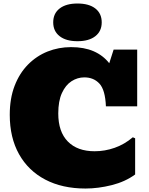

<svg xmlns="http://www.w3.org/2000/svg" viewBox="-20 -1060 847 1094"><path d="M467.3 14.2Q335 14.2 238 -36.6Q141.1 -87.4 88.4 -181.6Q35.6 -275.9 35.6 -405.8Q35.6 -499 63.2 -570.8Q90.8 -642.6 139.4 -691.9Q188 -741.2 251 -766.4Q314 -791.5 384.8 -791.5Q459 -791.5 513.2 -768.1Q567.4 -744.6 602.5 -699.7L627.4 -777.3H761.7V-454.1H583.5Q579.6 -547.9 546.6 -583.5Q513.7 -619.1 460.4 -619.1Q421.4 -619.1 387.5 -597.2Q353.5 -575.2 332.8 -529.8Q312 -484.4 312 -413.6Q312 -309.1 366.5 -253.7Q420.9 -198.2 519.5 -198.2Q577.6 -198.2 633.3 -217.8Q689 -237.3 736.8 -277.8L750 -272V-65.9Q693.4 -24.4 616.5 -5.1Q539.6 14.2 467.3 14.2ZM421.4 -825.2Q356.4 -825.2 319.8 -853.8Q283.2 -882.3 283.2 -932.6Q283.2 -983.4 319.8 -1011.7Q356.4 -1040 421.4 -1040Q486.8 -1040 523.2 -1011.7Q559.6 -983.4 559.6 -932.6Q559.6 -882.3 523.2 -853.8Q486.8 -825.2 421.4 -825.2Z"/></svg>

Font: Bevan
Style: Regular
Weight: 400
Designer: Vernon Adams
Foundry: Vernon Adams
Version: Version 2.100; ttfautohint (v1.8.3)